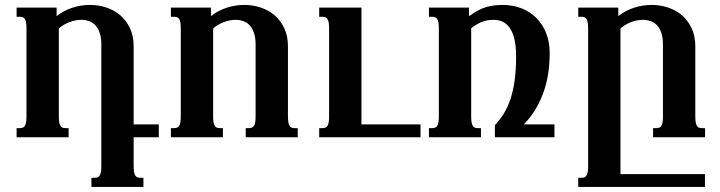

<svg xmlns="http://www.w3.org/2000/svg" viewBox="-20 -549 2878 768"><path d="M215.3 -85Q215.3 -69.8 216.8 -60.5Q218.3 -51.3 221.7 -45.9Q225.1 -40.5 229.7 -38.6Q234.4 -36.6 241.2 -36.6H254.4V0H46.4V-36.6H60.1Q66.4 -36.6 71.3 -38.6Q76.2 -40.5 79.6 -45.9Q83 -51.3 84.5 -60.5Q85.9 -69.8 85.9 -85V-433.6Q85.9 -448.7 84.5 -458Q83 -467.3 79.6 -472.7Q76.2 -478 71.3 -480Q66.4 -481.9 60.1 -481.9H46.4V-518.6H206.5V-484.4Q234.4 -506.8 269.3 -518.1Q304.2 -529.3 340.8 -529.3Q373.5 -529.3 405 -519Q436.5 -508.8 460.7 -488.3Q484.9 -467.8 499.8 -436.5Q514.6 -405.3 514.6 -363.8V-51.3H615.2V0H514.6V113.8Q514.6 128.9 516.1 138.2Q517.6 147.5 521 152.8Q524.4 158.2 529.1 160.2Q533.7 162.1 540.5 162.1H553.7V198.7H345.7V162.1H359.4Q365.7 162.1 370.6 160.2Q375.5 158.2 378.9 152.8Q382.3 147.5 383.8 138.2Q385.3 128.9 385.3 113.8V-371.1Q385.3 -399.4 378.4 -418.5Q371.6 -437.5 360.6 -448.7Q349.6 -460 335 -464.8Q320.3 -469.7 305.2 -469.7Q281.7 -469.7 257.1 -460.2Q232.4 -450.7 215.3 -435.1Z M832.5 -85Q832.5 -69.8 834 -60.5Q835.4 -51.3 838.9 -45.9Q842.3 -40.5 846.9 -38.6Q851.6 -36.6 858.4 -36.6H871.6V0H663.6V-36.6H677.2Q683.6 -36.6 688.5 -38.6Q693.4 -40.5 696.8 -45.9Q700.2 -51.3 701.7 -60.5Q703.1 -69.8 703.1 -85V-433.6Q703.1 -448.7 701.7 -458Q700.2 -467.3 696.8 -472.7Q693.4 -478 688.5 -480Q683.6 -481.9 677.2 -481.9H663.6V-518.6H823.7V-484.4Q851.6 -506.8 886.5 -518.1Q921.4 -529.3 958 -529.3Q990.7 -529.3 1022.2 -519Q1053.7 -508.8 1077.9 -488.3Q1102.1 -467.8 1116.9 -436.5Q1131.8 -405.3 1131.8 -363.8V-85Q1131.8 -69.8 1133.3 -60.5Q1134.8 -51.3 1138.2 -45.9Q1141.6 -40.5 1146.2 -38.6Q1150.9 -36.6 1157.7 -36.6H1170.9V0H962.9V-36.6H976.6Q982.9 -36.6 987.8 -38.6Q992.7 -40.5 996.1 -45.9Q999.5 -51.3 1001 -60.5Q1002.4 -69.8 1002.4 -85V-371.1Q1002.4 -399.4 995.6 -418.5Q988.8 -437.5 977.8 -448.7Q966.8 -460 952.1 -464.8Q937.5 -469.7 922.4 -469.7Q898.9 -469.7 874.3 -460.2Q849.6 -450.7 832.5 -435.1Z M1662.1 0H1256.8V-36.6H1270.5Q1276.9 -36.6 1281.7 -38.6Q1286.6 -40.5 1290 -45.9Q1293.5 -51.3 1294.9 -60.5Q1296.4 -69.8 1296.4 -85V-433.6Q1296.4 -448.7 1294.9 -458Q1293.5 -467.3 1290 -472.7Q1286.6 -478 1281.7 -480Q1276.9 -481.9 1270.5 -481.9H1256.8V-518.6H1425.8V-51.3H1662.1Z M1990.2 -529.3Q2032.2 -529.3 2066.9 -515.4Q2101.6 -501.5 2126.5 -476.1Q2151.4 -450.7 2165 -415.5Q2178.7 -380.4 2178.7 -337.9Q2178.7 -242.7 2150.6 -170.7Q2122.6 -98.6 2074.7 -51.3H2197.8V0H1959.5V-48.3Q1979.5 -69.3 1995.1 -94.5Q2010.7 -119.6 2021.7 -152.3Q2032.7 -185.1 2038.6 -227.1Q2044.4 -269 2044.4 -323.7Q2044.4 -364.7 2037.6 -392.8Q2030.8 -420.9 2018.6 -438Q2006.3 -455.1 1990 -462.4Q1973.6 -469.7 1954.6 -469.7Q1947.3 -469.7 1937.5 -468.8Q1927.7 -467.8 1916.3 -464.4Q1904.8 -460.9 1891.6 -454.1Q1878.4 -447.3 1864.7 -436V-85Q1864.7 -69.8 1866.2 -60.5Q1867.7 -51.3 1871.1 -45.9Q1874.5 -40.5 1879.2 -38.6Q1883.8 -36.6 1890.6 -36.6H1903.8V0H1695.8V-36.6H1709.5Q1715.8 -36.6 1720.7 -38.6Q1725.6 -40.5 1729 -45.9Q1732.4 -51.3 1733.9 -60.5Q1735.4 -69.8 1735.4 -85V-433.6Q1735.4 -448.7 1733.9 -458Q1732.4 -467.3 1729 -472.7Q1725.6 -478 1720.7 -480Q1715.8 -481.9 1709.5 -481.9H1695.8V-518.6H1856V-484.4Q1868.2 -492.7 1880.9 -500.7Q1893.6 -508.8 1908.9 -515.1Q1924.3 -521.5 1944.1 -525.4Q1963.9 -529.3 1990.2 -529.3Z M2799.8 198.7H2293V162.1H2306.6Q2313 162.1 2317.9 160.2Q2322.8 158.2 2326.2 152.8Q2329.6 147.5 2331.1 138.2Q2332.5 128.9 2332.5 113.8V-433.6Q2332.5 -448.7 2331.1 -458Q2329.6 -467.3 2326.2 -472.7Q2322.8 -478 2317.9 -480Q2313 -481.9 2306.6 -481.9H2293V-518.6H2453.1V-484.4Q2481 -506.8 2515.9 -518.1Q2550.8 -529.3 2587.4 -529.3Q2620.1 -529.3 2651.6 -519Q2683.1 -508.8 2707.3 -488.3Q2731.4 -467.8 2746.3 -436.5Q2761.2 -405.3 2761.2 -363.8V-85Q2761.2 -69.8 2762.7 -60.5Q2764.2 -51.3 2767.6 -45.9Q2771 -40.5 2775.6 -38.6Q2780.3 -36.6 2787.1 -36.6H2800.3V0H2592.3V-36.6H2606Q2612.3 -36.6 2617.2 -38.6Q2622.1 -40.5 2625.5 -45.9Q2628.9 -51.3 2630.4 -60.5Q2631.8 -69.8 2631.8 -85V-371.1Q2631.8 -399.4 2625 -418.5Q2618.2 -437.5 2607.2 -448.7Q2596.2 -460 2581.5 -464.8Q2566.9 -469.7 2551.8 -469.7Q2528.3 -469.7 2503.7 -460.2Q2479 -450.7 2461.9 -435.1V147.5H2799.8Z"/></svg>

Font: Arian AMU Serif
Style: Bold
Weight: 700
Designer: Ruben Hakobyan (Tarumian)
Foundry: Ruben Hakobyan (Tarumian)
Version: Version 1.002